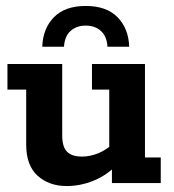

<svg xmlns="http://www.w3.org/2000/svg" viewBox="-20 -615 585 645"><path d="M204 10Q145 10 106.5 -24.5Q68 -59 68 -129V-314H5V-400H189V-160Q189 -122 205 -105.5Q221 -89 256 -89Q283 -89 311 -100.5Q339 -112 365 -137L347 -103V-314H289V-400H467V-86H520V0H356V-63L377 -65Q339 -26 294.5 -8Q250 10 204 10ZM122 -458Q124 -519 161 -557Q198 -595 268 -595Q338 -595 375 -557Q412 -519 414 -458H341Q339 -493 319 -511Q299 -529 268 -529Q237 -529 217 -511Q197 -493 195 -458Z"/></svg>

Font: Rokkitt SemiBold
Style: Bold
Weight: 700
Version: Version 3.103